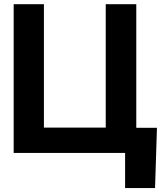

<svg xmlns="http://www.w3.org/2000/svg" viewBox="-20 -748 799 939"><path d="M46.9 0V-727.5H194.8V-124H497.1V-727.5H646.5V-123H747.6L738.3 171.9H591.8V0Z"/></svg>

Font: Inter Tight
Style: Bold
Weight: 700
Designer: Rasmus Andersson
Foundry: rsms
Version: Version 3.004; ttfautohint (v1.8.4.7-5d5b)